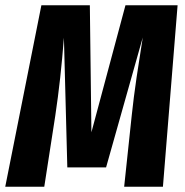

<svg xmlns="http://www.w3.org/2000/svg" viewBox="-29 -713 708 733"><path d="M593 0H445L474 -273Q481 -340 492.5 -418Q504 -496 516 -570L376 -74H228L215 -569Q203 -411 182 -271L140 0H-9L129 -693H314L320 -208L450 -693H649Z"/></svg>

Font: Fira Sans Extra Condensed
Style: Bold Italic
Weight: 700
Width: 3
Italic angle: -8°
Designer: Carrois Corporate & Edenspiekermann AG
Foundry: Carrois Corporate GbR & Edenspiekermann AG
Version: Version 4.203